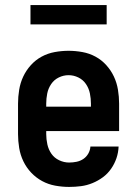

<svg xmlns="http://www.w3.org/2000/svg" viewBox="-20 -728 540 756"><path d="M252 8Q225 8 197.5 3Q170 -2 146 -15Q122 -28 103 -48Q84 -68 72 -93Q60 -118 55.5 -145.5Q51 -173 51 -200V-320Q51 -347 55.5 -374.5Q60 -402 71.5 -426.5Q83 -451 101.5 -471.5Q120 -492 144 -505Q168 -518 195.5 -523Q223 -528 250 -528Q277 -528 304.5 -523Q332 -518 356 -505Q380 -492 398.5 -471.5Q417 -451 428.5 -426.5Q440 -402 444.5 -374.5Q449 -347 449 -320V-212H162V-200Q162 -180 166.5 -159.5Q171 -139 182.5 -122.5Q194 -106 213 -97Q232 -88 252 -88Q267 -88 281.5 -91Q296 -94 308 -102Q320 -110 327.5 -123Q335 -136 336 -151H447Q446 -127 438.5 -105Q431 -83 417.5 -63.5Q404 -44 385 -30Q366 -16 344 -7Q322 2 299 5Q276 8 252 8ZM162 -308H338V-320Q338 -340 334 -360Q330 -380 318.5 -397Q307 -414 288.5 -423Q270 -432 250 -432Q230 -432 211.5 -423Q193 -414 181.5 -397Q170 -380 166 -360Q162 -340 162 -320ZM100 -632V-708H400V-632Z"/></svg>

Font: Iosevka SS04
Style: Bold
Weight: 700
Monospace: yes
Designer: Belleve Invis
Foundry: Belleve Invis
Version: Version 19.0.0; ttfautohint (v1.8.4)